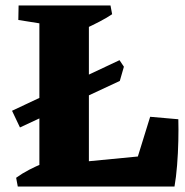

<svg xmlns="http://www.w3.org/2000/svg" viewBox="-20 -682 675 702"><path d="M53 -216 24 -277 417 -462 433 -438 418 -386ZM124 0V-662H305V0ZM45 0 39 -32Q61 -48 86 -61Q111 -74 138 -85L139 0ZM204 0 279 -90 600 -121 617 0ZM618 0 455 -16 529 -255 632 -246Q633 -211 632 -166.5Q631 -122 627.5 -78Q624 -34 618 0ZM185 -587 47 -609 48 -662H188ZM291 -577 290 -662H384L390 -630Q369 -616 344 -603Q319 -590 291 -577Z"/></svg>

Font: Eczar
Style: Bold
Weight: 700
Designer: Vaibhav Singh
Foundry: Rosetta Type Foundry
Version: Version 2.000